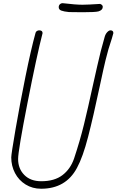

<svg xmlns="http://www.w3.org/2000/svg" viewBox="-20 -1147 715 1177"><path d="M49 -182Q49 -202 75 -353Q101 -504 135.5 -674.5Q170 -845 198 -946Q200 -953 206.5 -957Q213 -961 220 -961Q241 -961 241 -944Q206 -809 148.5 -516Q91 -223 91 -172Q91 -113 129 -74.5Q167 -36 233 -36Q314 -36 363 -73.5Q412 -111 434 -175Q470 -283 494.5 -383Q519 -483 550 -626Q554 -642 575.5 -739.5Q597 -837 622 -922Q627 -939 637.5 -950Q648 -961 657 -961Q675 -961 675 -944Q675 -943 666 -912Q643 -845 627 -778Q617 -738 591 -616Q552 -432 520 -308Q488 -184 452 -118Q384 10 232 10Q179 10 137 -16Q95 -42 72 -86Q49 -130 49 -182ZM340 -1103Q340 -1115 348.5 -1122Q357 -1129 369 -1127Q444 -1118 486 -1118Q516 -1118 594 -1123Q610 -1117 610 -1105Q610 -1085 583 -1077Q563 -1072 487 -1072L403 -1073Q372 -1076 356 -1082Q340 -1088 340 -1103Z"/></svg>

Font: Bad Script
Style: Regular
Weight: 400
Italic angle: -10°
Designer: Roman Shchyukin (Gaslight Type Foundry), Cyreal (Charset Expansion)
Foundry: Gaslight
Version: Version 2.000